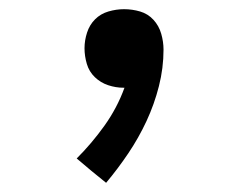

<svg xmlns="http://www.w3.org/2000/svg" viewBox="-20 -183 540 418"><path d="M211 215 179 189 147 162Q180 129 207.5 90.5Q235 52 251 8H249Q232 8 215.5 2.5Q199 -3 186.5 -15Q174 -27 169 -44Q164 -61 164 -78Q164 -95 169.5 -112Q175 -129 187 -141Q199 -153 216 -158Q233 -163 250 -163Q268 -163 285 -158Q302 -153 314 -140Q326 -127 331 -109.5Q336 -92 336 -75Q336 -35 326 4.5Q316 44 299 80.5Q282 117 259.5 150.5Q237 184 211 215Z"/></svg>

Font: Iosevka Term Curly Medium
Style: Regular
Weight: 500
Designer: Belleve Invis
Foundry: Belleve Invis
Version: Version 32.3.0